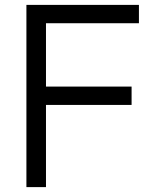

<svg xmlns="http://www.w3.org/2000/svg" viewBox="-20 -765 621 785"><path d="M88 -745H548V-670H168V-411H518V-336H168V0H88Z"/></svg>

Font: Trafiko Sans Variable
Style: Regular
Weight: 400
Designer: Gumpita Rahayu / Trafiko
Foundry: Tokotype / Trafiko
Version: Version 0.001;FEAKit 1.0